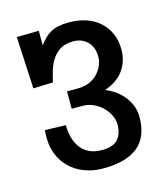

<svg xmlns="http://www.w3.org/2000/svg" viewBox="-75 -773 480 550"><g transform="rotate(-15 165.5 -498.0)"><path d="M303.7 -399.4Q303.7 -339.8 268.8 -311.5Q233.9 -283.2 166 -283.2Q134.8 -283.2 109.9 -293Q85 -302.7 67.4 -319.8Q49.8 -336.9 40.5 -359.9Q31.2 -382.8 31.2 -409.2Q31.2 -414.6 31.2 -419.9Q31.2 -425.3 32.2 -432.6L93.8 -430.7Q93.8 -412.1 98.1 -395Q102.5 -377.9 112.1 -364.5Q121.6 -351.1 137.2 -343Q152.8 -335 175.8 -335Q209.5 -335 223.4 -351.1Q237.3 -367.2 237.3 -394.5Q237.3 -408.2 230.7 -421.9Q224.1 -435.5 213.1 -446.5Q202.1 -457.5 187 -464.6Q171.9 -471.7 155.3 -471.7H122.1V-523.4H155.3Q172.9 -523.4 187.5 -529.5Q202.1 -535.6 212.4 -545.9Q222.7 -556.2 228.5 -569.3Q234.4 -582.5 234.4 -596.7Q234.4 -608.4 231 -619.4Q227.5 -630.4 220.2 -638.7Q212.9 -647 201.9 -652.1Q190.9 -657.2 175.8 -657.2Q152.8 -657.2 137.9 -648.2Q123 -639.2 113.5 -624.8Q104 -610.4 98.6 -592.8Q93.3 -575.2 89.8 -558.6L31.2 -556.6L23.4 -710.9L88.9 -711.9V-668.9Q97.2 -679.7 105.5 -688Q113.8 -696.3 124 -701.9Q134.3 -707.5 147.2 -710.2Q160.2 -712.9 177.7 -712.9Q207 -712.9 230.5 -704.6Q253.9 -696.3 270 -681.2Q286.1 -666 294.9 -645.3Q303.7 -624.5 303.7 -599.6Q303.7 -564.5 284.9 -538.1Q266.1 -511.7 228.5 -499Q245.1 -492.2 258.8 -482.2Q272.5 -472.2 282.5 -459.2Q292.5 -446.3 298.1 -431.2Q303.7 -416 303.7 -399.4Z"/></g></svg>

Font: Maiden Orange
Style: Regular
Weight: 400
Designer: Astigmatic (AOETI)
Foundry: Astigmatic (AOETI)
Version: Version 1.000